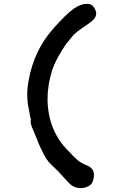

<svg xmlns="http://www.w3.org/2000/svg" viewBox="-20 -843 626 988"><path d="M395 125Q358.4 125 332 95.7L313 75.2Q280.3 37.6 243.7 3.9Q215.8 -21.5 194.8 -70.8Q191.4 -77.6 187.5 -85Q176.8 -108.4 168.5 -130.6Q160.2 -152.8 150.9 -173.8L148.4 -179.2Q137.7 -202.6 137.7 -217.8Q137.7 -223.6 140.6 -232.9L137.7 -230Q127.4 -282.2 123 -309.1Q120.1 -334 120.1 -357.9Q120.1 -390.6 127.9 -432.1Q155.3 -582 250 -690.9Q318.4 -769.5 360.4 -798.8Q394.5 -823.2 429.2 -823.2Q452.1 -823.2 463.6 -804.9Q475.1 -786.6 475.1 -773.4Q475.1 -763.7 469.2 -752.4Q460 -735.8 411.6 -704.6Q392.6 -691.9 376 -679Q359.4 -666 346.7 -648.9L330.6 -629.4Q314 -610.4 294.4 -576.2Q266.1 -531.2 249 -483.9Q224.6 -406.2 224.6 -333Q224.6 -279.8 237.8 -229Q261.2 -140.1 323.2 -75.2Q362.3 -33.2 379.9 -18.1Q402.3 -1 424.3 6.8Q440.4 12.7 451.9 24.4Q463.4 36.1 463.4 57.6Q463.4 74.2 456.3 93.3Q449.2 112.3 419.4 121.6Q407.7 125 395 125Z"/></svg>

Font: X Typewriter
Style: Bold
Weight: 700
Designer: GGBot
Version: 0.10